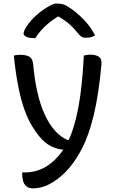

<svg xmlns="http://www.w3.org/2000/svg" viewBox="-20 -838 640 1058"><path d="M91 -536Q124 -536 142 -525.5Q160 -515 163 -482Q178 -313 226.5 -207Q275 -101 351 -67H359Q391 -136 412 -247Q433 -358 442 -532Q453 -534 461 -535.5Q469 -537 476 -537Q508 -537 525 -525Q542 -513 539 -482Q524 -317 496.5 -203.5Q469 -90 429 -14Q389 62 338 113Q296 154 252 177Q208 200 161 200Q136 200 122 185Q102 167 102 115V112H121Q165 112 207 94Q249 76 286 39Q310 15 329 -13Q289 -17 257 -34.5Q225 -52 197 -86Q177 -110 156.5 -143.5Q136 -177 117 -227.5Q98 -278 82.5 -352.5Q67 -427 56 -532Q73 -536 91 -536ZM280 -818H300Q316 -818 330.5 -813.5Q345 -809 372 -790Q405 -767 441.5 -730Q478 -693 504 -643Q493 -636 481 -633Q469 -630 453 -630Q438 -630 428.5 -636Q419 -642 405 -660Q387 -683 363.5 -704Q340 -725 302 -747H299Q252 -717 222 -687Q192 -657 175 -628H169Q139 -628 124.5 -635.5Q110 -643 110 -653Q110 -661 116 -674Q122 -687 136 -706Q162 -741 201 -771.5Q240 -802 280 -818Z"/></svg>

Font: Recursive Mn Csl St
Style: Regular
Weight: 400
Monospace: yes
Version: Version 1.079;hotconv 1.0.112;makeotfexe 2.5.65598; ttfautoh